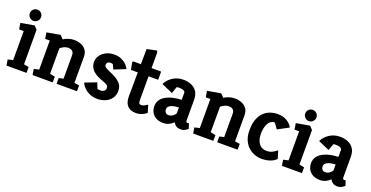

<svg xmlns="http://www.w3.org/2000/svg" viewBox="-29 -1336 3852 1994"><g transform="rotate(20 1897.5 -339.0)"><path d="M43 0 32 -64 88 -77V-398H37L26 -466L175 -492L209 -456V-75L264 -64V0ZM146 -532Q120 -532 102 -550.5Q84 -569 84 -594Q84 -620 102 -638Q120 -656 146 -656Q172 -656 190 -638Q208 -620 208 -594Q208 -569 190 -550.5Q172 -532 146 -532Z M331 0 320 -64 376 -77V-398H325L314 -466L462 -492L497 -455Q516 -469 548 -480Q580 -491 613 -491Q655 -491 690 -477Q725 -463 746 -434Q767 -405 767 -359V-73L822 -64L821 0H596V-64L646 -75V-331Q646 -363 629.5 -378Q613 -393 584 -393Q555 -393 529.5 -378.5Q504 -364 497 -356V-75L554 -63L553 0Z M1046 3Q999 3 960.5 -14Q922 -31 896.5 -57.5Q871 -84 860 -110L988 -159L1014 -94Q1020 -93 1030.5 -92Q1041 -91 1052 -91Q1062 -91 1073.5 -95.5Q1085 -100 1093.5 -110Q1102 -120 1102 -137Q1102 -158 1084.5 -169.5Q1067 -181 1045 -188Q1023 -195 1009 -202Q939 -230 911 -266.5Q883 -303 883 -346Q883 -386 906 -419Q929 -452 968 -471.5Q1007 -491 1056 -491Q1105 -491 1139 -475Q1173 -459 1194.5 -436Q1216 -413 1226 -392L1099 -341L1075 -392Q1075 -392 1068.5 -394.5Q1062 -397 1051 -397Q1036 -397 1026.5 -392.5Q1017 -388 1012 -379.5Q1007 -371 1007 -359Q1007 -343 1025.5 -331Q1044 -319 1072.5 -307.5Q1101 -296 1130 -280Q1167 -261 1195.5 -230.5Q1224 -200 1224 -150Q1224 -101 1199 -66.5Q1174 -32 1133.5 -14.5Q1093 3 1046 3Z M1472 4Q1439 4 1410.5 -8Q1382 -20 1364 -51Q1346 -82 1346 -138L1348 -400H1272L1257 -481L1264 -491H1349L1351 -659L1458 -682L1467 -666V-491H1568Q1573 -491 1573 -485V-400H1467V-139Q1467 -108 1475 -100.5Q1483 -93 1498 -93Q1515 -93 1535 -104Q1555 -115 1564 -122L1589 -41Q1576 -26 1543 -11Q1510 4 1472 4Z M1774 4Q1728 4 1695.5 -13.5Q1663 -31 1646 -61.5Q1629 -92 1629 -129Q1629 -173 1651.5 -203Q1674 -233 1710.5 -251.5Q1747 -270 1790 -278.5Q1833 -287 1874 -288V-367Q1874 -378 1858.5 -387.5Q1843 -397 1809 -397Q1801 -397 1793 -396.5Q1785 -396 1780 -394L1754 -320L1630 -374Q1651 -421 1702 -456Q1753 -491 1823 -491Q1866 -491 1905 -476Q1944 -461 1969.5 -426Q1995 -391 1995 -330V-105Q1995 -92 2000.5 -87.5Q2006 -83 2013 -83Q2018 -83 2022.5 -84Q2027 -85 2028 -85L2046 -29Q2039 -23 2018 -9.5Q1997 4 1966 4Q1936 4 1916.5 -9Q1897 -22 1886 -44Q1866 -24 1837.5 -10Q1809 4 1774 4ZM1798 -92Q1826 -92 1846.5 -107.5Q1867 -123 1874 -139V-204Q1855 -203 1834 -200Q1813 -197 1794.5 -190Q1776 -183 1764.5 -170.5Q1753 -158 1753 -138Q1753 -121 1764 -106.5Q1775 -92 1798 -92Z M2106 0 2095 -64 2151 -77V-398H2100L2089 -466L2237 -492L2272 -455Q2291 -469 2323 -480Q2355 -491 2388 -491Q2430 -491 2465 -477Q2500 -463 2521 -434Q2542 -405 2542 -359V-73L2597 -64L2596 0H2371V-64L2421 -75V-331Q2421 -363 2404.5 -378Q2388 -393 2359 -393Q2330 -393 2304.5 -378.5Q2279 -364 2272 -356V-75L2329 -63L2328 0Z M2862 4Q2824 4 2785 -9.5Q2746 -23 2714 -52Q2682 -81 2662.5 -125.5Q2643 -170 2643 -233Q2643 -308 2663 -358Q2683 -408 2715 -437Q2747 -466 2785.5 -478.5Q2824 -491 2861 -491Q2905 -491 2935.5 -479.5Q2966 -468 2985.5 -452Q3005 -436 3015 -421.5Q3025 -407 3028 -402L2907 -337L2864 -397H2856Q2837 -397 2820.5 -385.5Q2804 -374 2792 -352.5Q2780 -331 2773.5 -302Q2767 -273 2767 -238Q2767 -199 2779 -165.5Q2791 -132 2816.5 -111.5Q2842 -91 2883 -91Q2912 -91 2934 -100Q2956 -109 2971.5 -120.5Q2987 -132 2995 -139L3021 -52Q2994 -24 2952 -10Q2910 4 2862 4Z M3087 0 3076 -64 3132 -77V-398H3081L3070 -466L3219 -492L3253 -456V-75L3308 -64V0ZM3190 -532Q3164 -532 3146 -550.5Q3128 -569 3128 -594Q3128 -620 3146 -638Q3164 -656 3190 -656Q3216 -656 3234 -638Q3252 -620 3252 -594Q3252 -569 3234 -550.5Q3216 -532 3190 -532Z M3506 4Q3460 4 3427.5 -13.5Q3395 -31 3378 -61.5Q3361 -92 3361 -129Q3361 -173 3383.5 -203Q3406 -233 3442.5 -251.5Q3479 -270 3522 -278.5Q3565 -287 3606 -288V-367Q3606 -378 3590.5 -387.5Q3575 -397 3541 -397Q3533 -397 3525 -396.5Q3517 -396 3512 -394L3486 -320L3362 -374Q3383 -421 3434 -456Q3485 -491 3555 -491Q3598 -491 3637 -476Q3676 -461 3701.5 -426Q3727 -391 3727 -330V-105Q3727 -92 3732.5 -87.5Q3738 -83 3745 -83Q3750 -83 3754.5 -84Q3759 -85 3760 -85L3778 -29Q3771 -23 3750 -9.5Q3729 4 3698 4Q3668 4 3648.5 -9Q3629 -22 3618 -44Q3598 -24 3569.5 -10Q3541 4 3506 4ZM3530 -92Q3558 -92 3578.5 -107.5Q3599 -123 3606 -139V-204Q3587 -203 3566 -200Q3545 -197 3526.5 -190Q3508 -183 3496.5 -170.5Q3485 -158 3485 -138Q3485 -121 3496 -106.5Q3507 -92 3530 -92Z"/></g></svg>

Font: Kreon Light
Style: Regular
Weight: 300
Designer: Julia Petretta
Foundry: Julia Petretta and Eli Heuer
Version: Version 2.002